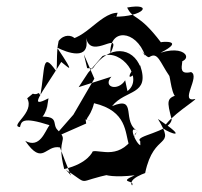

<svg xmlns="http://www.w3.org/2000/svg" viewBox="-20 -526 616 586"><path d="M236 -360 268 -286 204 -176 141 -104C174 -119 210 -134 243 -149L233 -220L212 -169L260 -157C229 -163 254 -159 267 -211C369 -187 361 -120 374 -83L435 -50L413 -89C410 -57 359 -157 403 -124C347 -153 403 -236 322 -202C363 -254 439 -234 408 -326C384 -332 348 -250 409 -320C386 -383 313 -391 263 -317L246 -318ZM362 -281C340 -246 292 -260 320 -292L220 -260L249 -304L293 -355C351 -378 420 -286 369 -248ZM128 -226C65 -193 104 -235 167 -337C186 -323 216 -289 154 -381C183 -366 256 -338 243 -410C258 -339 356 -443 317 -363C313 -440 395 -436 423 -356C375 -418 427 -344 436 -352C462 -369 468 -336 497 -294C501 -280 508 -204 531 -238C485 -229 490 -217 504 -161C498 -122 388 -112 408 -95C412 -25 375 -110 397 -122C349 -34 287 -70 263 -64C263 -64 249 -27 176 -10C150 -111 193 -91 156 -129C136 -148 167 -176 87 -169C125 -142 129 -254 121 -182ZM63 -226C87 -182 8 -142 41 -138C45 -155 47 -171 131 -144C117 -125 102 -72 57 -96C111 -18 118 -85 163 -76C211 53 201 2 173 -13C265 45 200 28 327 4C272 -16 271 23 391 9C337 33 394 23 383 40C365 13 466 -10 423 2C450 -127 519 -69 462 -163C561 -97 498 -119 478 -134C499 -173 579 -220 576 -224C525 -211 593 -294 563 -306C495 -290 583 -390 491 -336C579 -324 560 -394 470 -365C547 -404 475 -399 471 -397C402 -488 387 -464 368 -503C449 -518 421 -474 327 -475C340 -484 316 -414 339 -487C282 -487 229 -387 166 -408C249 -380 193 -445 159 -401C150 -364 157 -308 150 -311C108 -370 118 -319 103 -234C96 -251 99 -234 80 -240Z"/></svg>

Font: Charger Distortion
Style: 2It
Weight: 400
Designer: Jasper
Foundry: Cannot Into Space Fonts
Version: Version 0.98